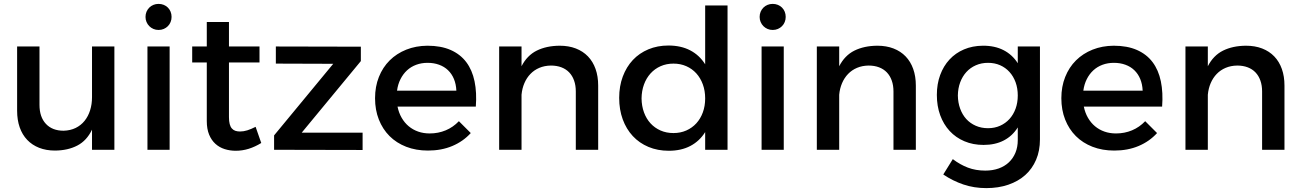

<svg xmlns="http://www.w3.org/2000/svg" viewBox="-20 -770 6692 987"><path d="M183 -231Q183 -168.5 216 -133.2Q249 -98 307 -98Q341.5 -99 368.8 -112.2Q396 -125.5 414.8 -148.8Q433.5 -172 443.2 -203Q453 -234 453 -270V-531H568V0H453V-103.5Q426 -47 377.5 -21.8Q329 3.5 263 4Q217.5 4 181.2 -10.2Q145 -24.5 119.8 -51Q94.5 -77.5 81.2 -115.5Q68 -153.5 68 -201V-531H183Z M738 -531H852V0H738ZM795 -750Q809.5 -750 821.8 -745Q834 -740 843 -731Q852 -722 857 -709.8Q862 -697.5 862 -683Q862 -669 857 -656.8Q852 -644.5 843 -635.5Q834 -626.5 821.8 -621.2Q809.5 -616 795 -616Q781 -616 768.8 -621.2Q756.5 -626.5 747.5 -635.5Q738.5 -644.5 733.2 -656.8Q728 -669 728 -683Q728 -697.5 733.2 -709.8Q738.5 -722 747.5 -731Q756.5 -740 768.8 -745Q781 -750 795 -750Z M1157 -531H1314V-449H1157V-168Q1157 -146.5 1160.8 -132.2Q1164.5 -118 1172 -109.5Q1179.5 -101 1190 -97.5Q1200.5 -94 1214 -94Q1232 -94 1251.2 -100Q1270.5 -106 1294 -118L1323 -35Q1291.5 -15.5 1258.8 -5.2Q1226 5 1192 5Q1162 5 1135 -3.5Q1108 -12 1087.5 -30.5Q1067 -49 1055 -78Q1043 -107 1043 -148V-449H968V-531H1043V-657H1157Z M1398 -531 1835 -530V-456L1531 -88H1844V1L1389 0V-74L1693 -442L1398 -443Z M2023.5 -222Q2030 -190 2044.8 -164.5Q2059.5 -139 2081 -121Q2102.5 -103 2129.8 -93.5Q2157 -84 2189 -84Q2233 -84 2271.2 -100Q2309.5 -116 2339 -147L2400 -86Q2361 -43 2305.2 -19.5Q2249.5 4 2180 4Q2118.5 4 2068.2 -15.5Q2018 -35 1982.5 -70.5Q1947 -106 1927.5 -155.5Q1908 -205 1908 -265Q1908 -325 1927.8 -374.5Q1947.5 -424 1983.2 -459.5Q2019 -495 2068.5 -514.8Q2118 -534.5 2177 -535Q2247 -535 2296.8 -513Q2346.5 -491 2377 -450.5Q2407.5 -410 2419.5 -352Q2431.5 -294 2426 -222ZM2178 -447Q2146.5 -447 2119.5 -437Q2092.5 -427 2072.2 -408.2Q2052 -389.5 2038.8 -363.2Q2025.5 -337 2021 -304H2326Q2324.5 -337.5 2313.5 -364Q2302.5 -390.5 2283.2 -409Q2264 -427.5 2237.2 -437.2Q2210.5 -447 2178 -447Z M2940 -300Q2940 -331 2931.2 -355.8Q2922.5 -380.5 2906 -397.8Q2889.5 -415 2865.8 -424Q2842 -433 2812 -433Q2779 -432.5 2752.5 -421.2Q2726 -410 2706.8 -390Q2687.5 -370 2675.8 -342.8Q2664 -315.5 2661 -283V0H2546V-531H2661V-429.5Q2689.5 -485 2739.2 -509.8Q2789 -534.5 2857 -535Q2903.5 -535 2940.2 -520.8Q2977 -506.5 3002.5 -480Q3028 -453.5 3041.5 -415.5Q3055 -377.5 3055 -330V0H2940Z M3605 -91Q3576 -44.5 3529 -19.8Q3482 5 3418 5Q3360.5 5 3313.5 -14.8Q3266.5 -34.5 3233 -70.5Q3199.5 -106.5 3181.2 -156.5Q3163 -206.5 3163 -267Q3163 -327 3181.5 -376.5Q3200 -426 3233.2 -461.5Q3266.5 -497 3313.2 -516.5Q3360 -536 3416 -536Q3480.5 -536 3528 -511.2Q3575.5 -486.5 3605 -439.5V-742H3720V0H3605ZM3442 -443Q3406 -443 3376 -429.8Q3346 -416.5 3324.2 -392.5Q3302.5 -368.5 3290.5 -335.8Q3278.5 -303 3278 -264Q3278.5 -225 3290.5 -192.2Q3302.5 -159.5 3324 -136Q3345.5 -112.5 3375.5 -99.2Q3405.5 -86 3442 -86Q3478 -86 3508 -99.2Q3538 -112.5 3559.5 -136Q3581 -159.5 3593 -192.2Q3605 -225 3605 -264Q3605 -303.5 3593 -336.2Q3581 -369 3559.5 -392.8Q3538 -416.5 3508 -429.8Q3478 -443 3442 -443Z M3895 -531H4009V0H3895ZM3952 -750Q3966.5 -750 3978.8 -745Q3991 -740 4000 -731Q4009 -722 4014 -709.8Q4019 -697.5 4019 -683Q4019 -669 4014 -656.8Q4009 -644.5 4000 -635.5Q3991 -626.5 3978.8 -621.2Q3966.5 -616 3952 -616Q3938 -616 3925.8 -621.2Q3913.5 -626.5 3904.5 -635.5Q3895.5 -644.5 3890.2 -656.8Q3885 -669 3885 -683Q3885 -697.5 3890.2 -709.8Q3895.5 -722 3904.5 -731Q3913.5 -740 3925.8 -745Q3938 -750 3952 -750Z M4573 -300Q4573 -331 4564.2 -355.8Q4555.5 -380.5 4539 -397.8Q4522.5 -415 4498.8 -424Q4475 -433 4445 -433Q4412 -432.5 4385.5 -421.2Q4359 -410 4339.8 -390Q4320.5 -370 4308.8 -342.8Q4297 -315.5 4294 -283V0H4179V-531H4294V-429.5Q4322.5 -485 4372.2 -509.8Q4422 -534.5 4490 -535Q4536.5 -535 4573.2 -520.8Q4610 -506.5 4635.5 -480Q4661 -453.5 4674.5 -415.5Q4688 -377.5 4688 -330V0H4573Z M5326 -53Q5326 5 5306.2 51.2Q5286.5 97.5 5250.5 129.8Q5214.5 162 5163.5 179.5Q5112.5 197 5050 197Q4987.5 197 4932.8 178.5Q4878 160 4829 127L4878 48Q4915.5 76.5 4955.8 91.8Q4996 107 5045 107Q5083 107 5113.8 96Q5144.5 85 5166.2 64.5Q5188 44 5200 15Q5212 -14 5212 -50V-115Q5184.5 -71 5140.2 -48Q5096 -25 5036 -25Q4982 -25 4937.8 -43.8Q4893.5 -62.5 4862 -96.5Q4830.5 -130.5 4813.2 -177.8Q4796 -225 4796 -282Q4796 -338 4813 -384.2Q4830 -430.5 4861 -464Q4892 -497.5 4935.5 -516Q4979 -534.5 5032 -535Q5093.5 -535.5 5138.8 -512.2Q5184 -489 5212 -445V-531H5326ZM5059 -447Q5025 -447 4996.5 -434.5Q4968 -422 4947.8 -399.8Q4927.5 -377.5 4916 -346.8Q4904.5 -316 4904 -279Q4904.5 -242.5 4915.8 -211.5Q4927 -180.5 4947.2 -158.2Q4967.5 -136 4996 -123.5Q5024.5 -111 5059 -111Q5093 -111 5121 -123.5Q5149 -136 5169.2 -158.2Q5189.5 -180.5 5200.8 -211.5Q5212 -242.5 5212 -279Q5212 -316 5200.8 -347Q5189.5 -378 5169.2 -400.2Q5149 -422.5 5121 -434.8Q5093 -447 5059 -447Z M5551.5 -222Q5558 -190 5572.8 -164.5Q5587.5 -139 5609 -121Q5630.5 -103 5657.8 -93.5Q5685 -84 5717 -84Q5761 -84 5799.2 -100Q5837.5 -116 5867 -147L5928 -86Q5889 -43 5833.2 -19.5Q5777.5 4 5708 4Q5646.5 4 5596.2 -15.5Q5546 -35 5510.5 -70.5Q5475 -106 5455.5 -155.5Q5436 -205 5436 -265Q5436 -325 5455.8 -374.5Q5475.5 -424 5511.2 -459.5Q5547 -495 5596.5 -514.8Q5646 -534.5 5705 -535Q5775 -535 5824.8 -513Q5874.5 -491 5905 -450.5Q5935.5 -410 5947.5 -352Q5959.5 -294 5954 -222ZM5706 -447Q5674.5 -447 5647.5 -437Q5620.5 -427 5600.2 -408.2Q5580 -389.5 5566.8 -363.2Q5553.5 -337 5549 -304H5854Q5852.5 -337.5 5841.5 -364Q5830.5 -390.5 5811.2 -409Q5792 -427.5 5765.2 -437.2Q5738.5 -447 5706 -447Z M6468 -300Q6468 -331 6459.2 -355.8Q6450.5 -380.5 6434 -397.8Q6417.5 -415 6393.8 -424Q6370 -433 6340 -433Q6307 -432.5 6280.5 -421.2Q6254 -410 6234.8 -390Q6215.5 -370 6203.8 -342.8Q6192 -315.5 6189 -283V0H6074V-531H6189V-429.5Q6217.5 -485 6267.2 -509.8Q6317 -534.5 6385 -535Q6431.5 -535 6468.2 -520.8Q6505 -506.5 6530.5 -480Q6556 -453.5 6569.5 -415.5Q6583 -377.5 6583 -330V0H6468Z"/></svg>

Font: Argentum Sans
Style: Regular
Weight: 400
Designer: Julieta Ulanovsky, Owen Earl, Chris M. Simpson, Rasmus Andersson, Cristiano Sobral
Foundry: The Argentum Sans Project Authors
Version: Version 3.135; ttfautohint (v1.8.4.7-5d5b-dirty)